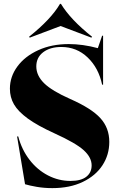

<svg xmlns="http://www.w3.org/2000/svg" viewBox="-20 -954 612 989"><path d="M109 -5 68 -251H74Q92 -183 132 -131Q172 -79 227 -50.5Q282 -22 343 -22Q397 -22 424.5 -43.5Q452 -65 452 -102Q452 -143 411.5 -180Q371 -217 261 -267Q173 -307 123 -343.5Q73 -380 52 -416.5Q31 -453 31 -497Q31 -559 69.5 -611.5Q108 -664 177 -695.5Q246 -727 334 -727Q406 -727 484 -706L506 -770H511V-518H506Q488 -604 431.5 -658Q375 -712 296 -712Q238 -712 202.5 -685Q167 -658 167 -612Q167 -565 207 -525.5Q247 -486 342 -444Q451 -396 497 -345.5Q543 -295 543 -223Q543 -157 508 -103Q473 -49 406.5 -17Q340 15 250 15Q207 15 169.5 8.5Q132 2 109 -5ZM133 -760 130 -765Q243 -855 289 -934H294Q344 -852 454 -765L451 -760L292 -820Z"/></svg>

Font: Nyght Serif Bold
Style: Regular
Weight: 700
Designer: Maksym Kobuzan
Version: Version 0.410